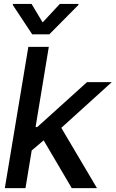

<svg xmlns="http://www.w3.org/2000/svg" viewBox="-20 -969 596 989"><path d="M132.8 -185.1 152.8 -314.5H171.9L428.2 -545.9H555.7L264.6 -282.2H247.6ZM4.9 0 126 -727.5H231.4L111.3 0ZM349.6 0 197.3 -258.8 282.2 -333.5 479.5 0ZM142.6 -948.7 199.7 -853.5 288.1 -948.7H384.8L383.8 -943.4L233.9 -792H146L45.9 -943.4L46.9 -948.7Z"/></svg>

Font: Inter Tight Medium
Style: Italic
Weight: 500
Italic angle: -9.39999°
Designer: Rasmus Andersson
Foundry: rsms
Version: Version 3.004